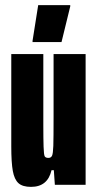

<svg xmlns="http://www.w3.org/2000/svg" viewBox="-20 -721 380 749"><path d="M24 -150V-510H149V-233Q149 -180 150 -148.5Q151 -117 154.5 -111Q158 -105 169 -105Q179 -105 183 -113.5Q187 -122 188 -152Q189 -182 189 -266V-510H314V0H194L190 -57H181Q166 8 101 8Q68 8 52 -6.5Q36 -21 30 -54Q24 -87 24 -150ZM107 -557V-562L129 -701H254V-696L220 -557Z"/></svg>

Font: Saira Ultra Condensed Black
Style: Regular
Weight: 900
Width: 1
Designer: Hector Gatti with collaboration of the Omnibus-Type team
Foundry: Omnibus-Type
Version: Version 1.001; ttfautohint (v1.8)